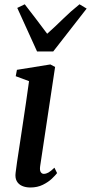

<svg xmlns="http://www.w3.org/2000/svg" viewBox="-20 -842 414 873"><path d="M118 10.5Q96.5 10.5 80.2 3.2Q64 -4 56 -18.8Q48 -33.5 51 -56.5Q52.5 -73 57.5 -105.2Q62.5 -137.5 69 -180.8Q75.5 -224 83 -273.5Q90.5 -323 98 -374.2Q105.5 -425.5 112 -473L51.5 -495.5L57 -524.5L209 -549L230.5 -537.5L162.5 -86Q160 -67.5 165.2 -59.5Q170.5 -51.5 179 -51.5Q189.5 -51.5 200.2 -57.5Q211 -63.5 227.5 -79.5L239.5 -55Q232 -45 215.8 -29.5Q199.5 -14 174.8 -1.8Q150 10.5 118 10.5ZM148.5 -608 58.5 -806 92.5 -822.5Q117 -791.5 142.5 -757.5Q168 -723.5 194.5 -688.5Q231.5 -721.5 266 -755.5Q300.5 -789.5 341.5 -822.5L374 -803L222 -608Z"/></svg>

Font: Merriweather 60pt Medium
Style: Italic
Weight: 500
Italic angle: -7.8°
Version: Version 2.101